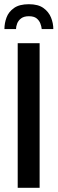

<svg xmlns="http://www.w3.org/2000/svg" viewBox="-20 -891 273 911"><path d="M64 0V-686H168V0ZM1 -753Q1 -781 11 -808Q21 -835 46.5 -853Q72 -871 117 -871Q161 -871 186 -853Q211 -835 222 -808Q233 -781 233 -753H178Q177 -765 171.5 -779.5Q166 -794 153.5 -804Q141 -814 117 -814Q94 -814 80.5 -804Q67 -794 61.5 -779.5Q56 -765 56 -753Z"/></svg>

Font: Archivo Condensed Medium
Style: Regular
Weight: 500
Width: 3
Designer: Hector Gatti
Foundry: Omnibus-Type
Version: Version 2.001